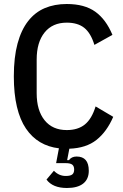

<svg xmlns="http://www.w3.org/2000/svg" viewBox="-20 -730 613 958"><path d="M314 208Q243 208 212 166L249 122Q274 148 308 148Q331 148 340.5 140.5Q350 133 350 116Q350 99 340.5 91.5Q331 84 308 84H260L274 10Q222 4 180.5 -20.5Q139 -45 109.5 -88.5Q80 -132 64.5 -197Q49 -262 49 -349Q49 -444 67.5 -512.5Q86 -581 120.5 -625Q155 -669 203.5 -689.5Q252 -710 313 -710Q402 -710 455.5 -671.5Q509 -633 541 -556L451 -506Q433 -565 400.5 -591Q368 -617 313 -617Q242 -617 202.5 -568Q163 -519 163 -433V-265Q163 -179 202.5 -130Q242 -81 313 -81Q369 -81 403.5 -109Q438 -137 457 -199L545 -147Q513 -73 461.5 -32Q410 9 326 12L315 69H324Q337 51 362 51Q423 51 423 122Q423 164 395 186Q367 208 314 208Z"/></svg>

Font: IBM Plex Sans Condensed Medium
Style: Regular
Weight: 500
Width: 3
Designer: Mike Abbink, Paul van der Laan, Pieter van Rosmalen
Foundry: Bold Monday
Version: Version 1.3